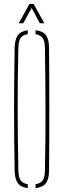

<svg xmlns="http://www.w3.org/2000/svg" viewBox="-20 -959 324 983"><path d="M122 4Q86.5 -0.5 71.2 -21.5Q56 -42.5 55 -85Q53.5 -169.5 52.8 -246.8Q52 -324 52 -399.5Q52 -475 52.8 -552.2Q53.5 -629.5 55 -714Q56 -757 71.2 -778.2Q86.5 -799.5 122 -804V-784Q96 -780.5 85.5 -764.5Q75 -748.5 74 -714Q72 -631.5 71.2 -555Q70.5 -478.5 70.5 -403Q70.5 -327.5 71.5 -249.2Q72.5 -171 74 -85Q75 -51.5 85.5 -35.8Q96 -20 122 -16ZM162 4V-16Q188 -20 198.8 -35.8Q209.5 -51.5 210 -85Q212 -171 212.5 -249.2Q213 -327.5 213 -403Q213 -478.5 212 -555Q211 -631.5 210 -714Q209.5 -748.5 198.5 -764Q187.5 -779.5 162 -784V-804Q199 -800.5 215 -779Q231 -757.5 231 -714Q232 -629.5 232.2 -552.2Q232.5 -475 232.5 -399.5Q232.5 -324 232.2 -246.8Q232 -169.5 231 -85Q231 -42.5 215 -21.2Q199 0 162 4ZM76 -840 131 -939H152L207 -840H184L142 -918L99 -840Z"/></svg>

Font: Big Shoulders Stencil Display SC Thin
Style: Regular
Weight: 100
Designer: Patric King
Foundry: XO Type Co
Version: Version 2.001